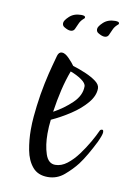

<svg xmlns="http://www.w3.org/2000/svg" viewBox="-70 -622 438 651"><g transform="rotate(10 149.5 -296.5)"><path d="M130 -518Q121 -518 108 -526Q101 -530 101 -539Q101 -548 116.5 -562.5Q132 -577 157 -577Q171 -577 171 -571Q171 -567 166 -564Q157 -556 152.5 -545Q148 -534 144 -526Q140 -518 130 -518ZM247 -518Q238 -518 225 -526Q218 -530 218 -539Q218 -548 233.5 -562.5Q249 -577 274 -577Q288 -577 288 -571Q288 -567 283 -564Q274 -556 269.5 -545Q265 -534 261 -526Q257 -518 247 -518ZM140 -16Q106 -16 87.5 -38Q69 -60 62.5 -94.5Q56 -129 56 -164Q56 -188 58 -209.5Q60 -231 62 -247Q67 -288 75 -326Q83 -364 90.5 -391Q98 -418 100 -426Q104 -440 115 -440Q126 -440 140 -425.5Q154 -411 160 -402Q183 -395 205 -385.5Q227 -376 241.5 -365Q256 -354 256 -341Q256 -316 235 -291Q214 -266 182 -245Q150 -224 117 -209Q114 -185 114 -161Q114 -121 124 -91Q134 -61 158 -61Q179 -61 198.5 -76Q218 -91 235 -114Q252 -137 265.5 -160.5Q279 -184 286 -200Q288 -206 295 -206Q299 -206 299 -197.5Q299 -189 287 -163Q275 -139 262.5 -117.5Q250 -96 238 -80Q221 -58 196.5 -37Q172 -16 140 -16ZM120 -237Q155 -256 182.5 -282.5Q210 -309 210 -340Q210 -351 193.5 -362.5Q177 -374 155 -382Q143 -350 134.5 -314Q126 -278 120 -237Z"/></g></svg>

Font: Comforter
Style: Regular
Weight: 400
Designer: Robert E. Leuschke
Foundry: Robert E. Leuschke
Version: Version 1.013; ttfautohint (v1.8.3)